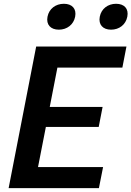

<svg xmlns="http://www.w3.org/2000/svg" viewBox="-20 -970 678 990"><path d="M24.5 0H490L511.5 -108.5H176L216.5 -315.5H489L509 -418.5H236.5L276 -621.5H611L632 -730H166.5ZM283.5 -817C325.5 -817 359.5 -843 367.5 -884C375.5 -925 351.5 -950.5 309.5 -950.5C267 -950.5 233 -925 225 -884C217 -843 241 -817 283.5 -817ZM552.5 -817C595 -817 628.5 -843 636.5 -884C644.5 -925 621 -950.5 578.5 -950.5C536.5 -950.5 502.5 -925 494.5 -884C486.5 -843 510.5 -817 552.5 -817Z"/></svg>

Font: Monaspace Neon SemiBold
Style: Italic
Weight: 600
Italic angle: -11°
Designer: Riley Cran & the Lettermatic Team
Foundry: Lettermatic
Version: Version 1.200 (Monaspace Neon)